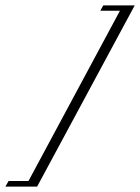

<svg xmlns="http://www.w3.org/2000/svg" viewBox="-89 -588 521 714"><path d="M-69 106 -57 85H17L357 -548H284L295 -568H412L49 106Z"/></svg>

Font: Luxurious Script
Style: Regular
Weight: 400
Designer: Robert E. Leuschke
Foundry: Robert E. Leuschke
Version: Version 1.010; ttfautohint (v1.8.3)